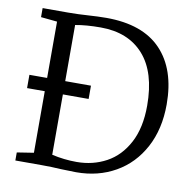

<svg xmlns="http://www.w3.org/2000/svg" viewBox="-84 -850 946 940"><g transform="rotate(10 389.0 -380.0)"><path d="M47 0ZM135 -53V-359H47V-425H135V-705L54 -713V-758H180Q228 -758 288 -762Q301 -763 325.5 -764Q350 -765 370 -765Q551 -765 642.5 -669Q734 -573 734 -399Q734 -276 685 -184.5Q636 -93 550 -44Q464 5 355 5Q333 5 279 3Q234 0 182 0H52V-40ZM348 -45Q429 -45 495.5 -81Q562 -117 601.5 -191.5Q641 -266 641 -376Q641 -542 564.5 -628Q488 -714 351 -714Q278 -714 225 -704V-425H353V-359H225V-59Q286 -45 348 -45Z"/></g></svg>

Font: Grenzecho Serif
Style: Serif-Regular
Weight: 400
Designer: Dan Reynolds
Foundry: Dan Reynolds
Version: Version 1.001; ttfautohint (v1.1) -l 5 -r 5 -G 72 -x 0 -D la